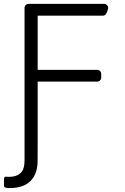

<svg xmlns="http://www.w3.org/2000/svg" viewBox="-35 -747 633 971"><path d="M2.1 203.5 -6.4 202.1Q-10.3 201.3 -12.6 198.3Q-14.9 195.3 -14.9 191.8V156.6Q-14.9 152 -11.4 148.8Q-7.8 145.6 -3.2 146.3L-2.8 146.7Q6.4 147.4 11.7 147.4Q47.6 147.4 68.2 128.9Q89.1 110.1 89.1 65.3V-706.7Q89.1 -715.2 95.2 -721.2Q101.2 -727.3 110.1 -727.3H491.1Q500 -727.3 506 -721.2Q512.1 -715.2 512.1 -706.7Q512.1 -704.5 510.7 -699.6L503.9 -681.1Q501.8 -675.1 496.4 -671.3Q491.1 -667.6 484.7 -667.6H155.5V-393.8H456.3Q464.8 -393.8 470.9 -387.8Q476.9 -381.7 476.9 -373.2V-354.8Q476.9 -346.2 470.9 -340.2Q464.8 -334.2 456.3 -334.2H155.5V0L155.2 66.4Q155.2 132.5 119 168.7Q83.1 204.2 12.4 204.2Q8.5 204.2 2.1 203.5Z"/></svg>

Font: DeltaSans Light
Style: Regular
Weight: 300
Designer: Rasmus Andersson
Foundry: rsms
Version: Version 3.012